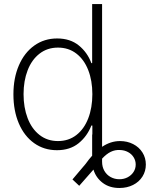

<svg xmlns="http://www.w3.org/2000/svg" viewBox="-20 -727 736 943"><path d="M433.6 -66.4V-110.4H428.7Q408.2 -57.6 366 -23.4Q323.7 10.7 259.8 10.7Q196.3 10.7 147.7 -23.9Q99.1 -58.6 72.5 -120.8Q45.9 -183.1 45.9 -263.7Q45.9 -343.8 72.8 -406Q99.6 -468.3 148.4 -503.2Q197.3 -538.1 260.7 -538.1Q324.7 -538.1 366.9 -503.9Q409.2 -469.7 428.7 -417H432.6V-707H481.4V-5.9Q523.4 -34.2 569.3 -34.2Q605 -34.2 634 -19.3Q663.1 -4.4 679.7 22Q696.3 48.3 696.3 81.1Q696.3 113.8 679.7 140.1Q663.1 166.5 633.5 181.4Q604 196.3 566.4 196.3Q517.6 196.3 484.4 171.1Q451.2 146 439 106L369.1 185.5L335.9 154.3L400.4 78.1Q417.5 54.2 432.6 37.6V-66.4ZM433.6 -264.6Q433.6 -331.1 413.3 -382.8Q393.1 -434.6 355 -463.9Q316.9 -493.2 264.6 -493.2Q212.4 -493.2 174.1 -463.4Q135.7 -433.6 115.7 -381.6Q95.7 -329.6 95.7 -264.6Q95.7 -199.2 115.7 -146.7Q135.7 -94.2 174.1 -64.2Q212.4 -34.2 264.6 -34.2Q316.9 -34.2 355 -63.7Q393.1 -93.3 413.3 -145.5Q433.6 -197.8 433.6 -264.6ZM566.4 153.3Q588.9 153.3 607.2 143.6Q625.5 133.8 636 117.4Q646.5 101.1 646.5 81.1Q646.5 62 636.5 45.7Q626.5 29.3 608.6 19.8Q590.8 10.3 569.3 9.8Q545.4 8.3 524.2 18.6Q502.9 28.8 481.4 52.2V67.4Q481.4 92.8 492.7 112.3Q503.9 131.8 523.4 142.6Q543 153.3 566.4 153.3Z"/></svg>

Font: Pretendard Std ExtraLight
Style: Regular
Weight: 200
Designer: Base glyphs from Inter by Rasmus Andersson; Hangeul glyphs from Noto Sans CJK(Source Han Sans) by Jang Soo-young and Kan
Foundry: Kil Hyung-jin
Version: Version 1.309